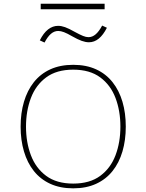

<svg xmlns="http://www.w3.org/2000/svg" viewBox="-20 -1002 783 1027"><path d="M539.6 -981.9H197.8V-952.6H539.6ZM192.9 -786.1 218.3 -774.4Q234.9 -806.2 252.7 -821.3Q270.5 -836.4 291.5 -836.4Q305.2 -836.4 322.5 -829.8Q339.8 -823.2 365.7 -808.1Q396 -791 417 -783.4Q438 -775.9 455.6 -775.9Q484.4 -775.9 508.3 -795.4Q532.2 -814.9 551.8 -853.5L526.4 -865.2Q509.8 -834 491.9 -818.6Q474.1 -803.2 453.1 -803.2Q440.4 -803.2 424.1 -809.8Q407.7 -816.4 379.9 -831.5Q348.1 -849.6 328.1 -856.7Q308.1 -863.8 291 -863.8Q261.7 -863.8 237.1 -844.5Q212.4 -825.2 192.9 -786.1ZM371.6 -655.3Q301.8 -655.3 249 -631.1Q196.3 -606.9 161.1 -562.5Q126 -518.1 108.2 -457.8Q90.3 -397.5 90.3 -324.7Q90.3 -252.4 108.2 -191.9Q126 -131.3 161.1 -87.2Q196.3 -43 249 -18.8Q301.8 5.4 371.6 5.4Q441.4 5.4 494.1 -18.8Q546.9 -43 582 -87.2Q617.2 -131.3 635 -191.9Q652.8 -252.4 652.8 -324.7Q652.8 -397.5 635 -457.8Q617.2 -518.1 582 -562.5Q546.9 -606.9 494.1 -631.1Q441.4 -655.3 371.6 -655.3ZM371.6 -629.4Q460.4 -629.4 516.1 -588.1Q571.8 -546.9 597.9 -477.8Q624 -408.7 624 -324.7Q624 -240.7 597.9 -171.6Q571.8 -102.5 516.1 -61.3Q460.4 -20 371.6 -20Q282.7 -20 227.1 -61.3Q171.4 -102.5 145.3 -171.6Q119.1 -240.7 119.1 -324.7Q119.1 -408.7 145.3 -477.8Q171.4 -546.9 227.1 -588.1Q282.7 -629.4 371.6 -629.4Z"/></svg>

Font: Estedad-FD-VF Thin
Style: Regular
Weight: 100
Designer: Amin Abedi
Version: Version 5.0